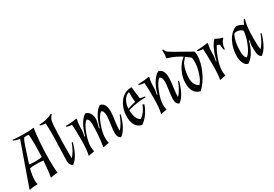

<svg xmlns="http://www.w3.org/2000/svg" viewBox="35 -1590 3558 2492"><g transform="rotate(-30 1814.5 -344.0)"><path d="M343 -226Q307 -232 270.5 -232Q234 -232 202 -232Q170 -232 142 -226Q116 -128 116 -61Q116 -34 123 1Q54 1 6 15L-1 7L221 -621Q170 -629 128 -648L130 -660Q193 -651 295.5 -651Q398 -651 441 -659L447 -654Q433 -595 423 -458Q413 -321 413 -189.5Q413 -58 424 0Q362 4 322 15L316 10Q332 -64 343 -226ZM156 -276Q182 -269 247.5 -269Q313 -269 346 -277Q351 -385 351 -463.5Q351 -542 345 -612Q333 -615 313 -615Q293 -615 278 -612Q255 -582 230 -503Z M602 -76 613 -442Q613 -590 609 -628Q571 -631 531 -642V-656Q638 -656 728 -703L736 -690Q704 -661 694 -620Q675 -534 675 -86V-70Q705 -96 734 -148.5Q763 -201 778 -247L792 -244Q773 -166 737 -94.5Q701 -23 650 15Q602 -1 602 -76Z M1418 -347Q1418 -298 1405.5 -215.5Q1393 -133 1393 -84V-68Q1423 -94 1452.5 -147.5Q1482 -201 1497 -247L1511 -244Q1492 -166 1456 -94.5Q1420 -23 1369 15Q1321 -2 1321 -76Q1321 -107 1334 -197.5Q1347 -288 1347 -319Q1347 -394 1310 -406Q1262 -372 1222.5 -264Q1183 -156 1183 -81Q1183 -42 1191 0Q1154 3 1109 15L1103 10Q1129 -142 1129 -319Q1129 -394 1092 -406Q1044 -372 1004 -261.5Q964 -151 964 -81Q964 -42 972 0Q943 2 889 15L883 10Q903 -59 903 -214.5Q903 -370 897 -442Q859 -445 819 -456V-470Q908 -470 982 -485L989 -472Q972 -428 972 -303Q967 -262 958 -229L968 -228Q1023 -427 1118 -485Q1161 -477 1182.5 -438Q1204 -399 1204 -347Q1196 -301 1176 -229L1186 -228Q1241 -427 1336 -485Q1418 -470 1418 -347Z M1900 -275Q1777 -275 1635 -236Q1635 -95 1708 -61Q1783 -115 1820 -214L1843 -205Q1821 -139 1779 -79Q1737 -19 1683 15Q1564 -13 1564 -177Q1564 -297 1627.5 -385.5Q1691 -474 1800 -480L1811 -473Q1815 -394 1831 -299L1900 -289ZM1635 -257Q1690 -278 1754 -291Q1748 -361 1748 -441Q1696 -427 1665.5 -372.5Q1635 -318 1635 -257Z M2292 -347Q2292 -296 2279.5 -209Q2267 -122 2267 -68Q2297 -94 2326.5 -147.5Q2356 -201 2371 -247L2385 -244Q2366 -166 2330 -94.5Q2294 -23 2243 15Q2195 -2 2195 -76Q2195 -107 2208 -197.5Q2221 -288 2221 -319Q2221 -393 2184 -406Q2135 -371 2092 -260.5Q2049 -150 2049 -81Q2049 -42 2057 0Q2028 2 1974 15L1968 10Q1988 -59 1988 -214.5Q1988 -370 1982 -442Q1944 -445 1904 -456V-470Q1993 -470 2067 -485L2074 -472Q2057 -428 2057 -303Q2052 -262 2043 -229L2053 -228Q2071 -305 2112 -378Q2153 -451 2210 -485Q2292 -470 2292 -347Z M2756 -418Q2756 -308 2699.5 -184Q2643 -60 2561 15Q2441 -12 2441 -173Q2441 -260 2482.5 -346Q2524 -432 2593 -484Q2515 -536 2412 -569L2386 -578Q2395 -618 2395 -642Q2395 -666 2393 -696L2409 -698Q2413 -684 2424 -665.5Q2435 -647 2506 -607L2747 -471Q2756 -447 2756 -418ZM2555 -409Q2512 -313 2512 -206Q2512 -99 2586 -63Q2630 -109 2657 -198.5Q2684 -288 2684 -345.5Q2684 -403 2679 -419Q2627 -461 2607 -474Z M3080 -381Q3055 -396 3041 -400Q2999 -335 2965.5 -239Q2932 -143 2932 -74Q2932 -42 2940 0Q2911 2 2857 15L2851 10Q2867 -45 2867 -207.5Q2867 -370 2861 -442Q2823 -445 2783 -456V-470Q2872 -470 2946 -485L2953 -472Q2936 -428 2936 -296Q2934 -267 2924 -222L2934 -221Q2948 -295 2979.5 -368Q3011 -441 3055 -485L3068 -478Q3124 -447 3154 -447L3158 -432Q3107 -390 3104 -300H3090Q3080 -338 3080 -381Z M3192 -143Q3192 -251 3239.5 -349Q3287 -447 3374 -485Q3424 -485 3478 -450Q3494 -489 3514 -517L3528 -513Q3496 -428 3496 -234Q3496 -117 3504 -70Q3534 -96 3563 -148.5Q3592 -201 3607 -247L3621 -244Q3602 -167 3565 -95Q3528 -23 3477 15Q3447 4 3437 -31.5Q3427 -67 3427 -167Q3432 -208 3441 -241L3431 -242Q3413 -164 3372.5 -91.5Q3332 -19 3276 15Q3234 8 3213 -40Q3192 -88 3192 -143ZM3263 -174Q3263 -141 3271.5 -107.5Q3280 -74 3300 -67Q3349 -102 3392 -211Q3435 -320 3435 -388Q3400 -423 3349 -423Q3322 -423 3308 -409Q3263 -315 3263 -174Z"/></g></svg>

Font: Almendra
Style: Italic
Weight: 400
Italic angle: -12°
Designer: Ana Sanfelippo
Foundry: Ana Sanfelippo
Version: Version 1.004